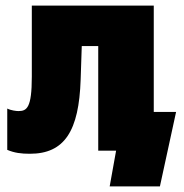

<svg xmlns="http://www.w3.org/2000/svg" viewBox="-20 -540 661 688"><path d="M87 11C211 11 263 -70 269 -255L273 -375H332V0H396L373 128H553L611 -139H531V-520H94V-265C94 -153 76 -142 46 -142C39 -142 20 -144 6 -151V-3C32 8 56 11 87 11Z"/></svg>

Font: Fixel Text Black
Style: Regular
Weight: 900
Width: 4
Designer: AlfaBravo + MacPaw
Foundry: Kyrylo Tkachov, Marchela Mozhyna, Serhii Makarenko, Maria Weinstein, Zakhar Kryvoshyya
Version: Version 1.211